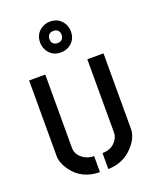

<svg xmlns="http://www.w3.org/2000/svg" viewBox="-143 -841 741 926"><g transform="rotate(-20 228.0 -377.5)"><path d="M149.4 -680.7Q149.4 -727.5 189.5 -750Q208 -759.8 228.5 -759.8Q275.4 -759.8 297.9 -719.7Q307.6 -701.2 307.6 -680.7Q307.6 -633.8 267.6 -611.3Q249 -601.6 228.5 -601.6Q181.6 -601.6 159.2 -641.6Q149.4 -660.2 149.4 -680.7ZM197.3 -680.7Q197.3 -657.2 218.8 -650.4Q224.6 -649.4 228.5 -649.4Q252 -649.4 258.8 -670.9Q259.8 -676.8 259.8 -680.7Q259.8 -704.1 238.3 -710.9Q232.4 -711.9 228.5 -711.9Q205.1 -711.9 198.2 -690.4Q197.3 -684.6 197.3 -680.7ZM37.1 -140.6V-527.3H120.1V-150.4Q120.1 -115.2 155.3 -91.8Q178.7 -77.1 207 -77.1V4.9Q113.3 4.9 62.5 -68.4Q37.1 -105.5 37.1 -140.6ZM250 4.9V-77.1Q302.7 -77.1 327.1 -119.1Q335.9 -134.8 335.9 -150.4V-527.3H418.9V-140.6Q418.9 -94.7 377 -49.8Q326.2 3.9 250 4.9Z"/></g></svg>

Font: Post No Bills Colombo
Style: SemiBold
Weight: 700
Designer: Kosala Senevirathne, Siva Puranthara, Lasantha Premarathna, Tharique Azeez
Foundry: Mooniak
Version: Version 1.220 ; ttfautohint (v1.5)